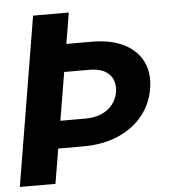

<svg xmlns="http://www.w3.org/2000/svg" viewBox="-52 -776 742 824"><g transform="rotate(-5 319.0 -364.0)"><path d="M120.9 -727.5H274.8L153.7 0H0.2ZM169.3 -594.1H358.6Q446.5 -594.1 502.4 -564.9Q558.3 -535.7 581.5 -485.6Q604.8 -435.4 593.9 -371.7Q583.7 -307.6 543.8 -257.5Q503.9 -207.3 438.6 -178.6Q373.3 -149.8 285.9 -149.8H96.7L115.8 -267.8H305.1Q348.9 -268.1 378.6 -281.9Q408.2 -295.7 425.1 -318.8Q442.1 -341.9 447.1 -369.7Q451.6 -398.3 442.4 -422.2Q433.2 -446 408.1 -460.5Q382.9 -475 338.9 -475H150.2Z"/></g></svg>

Font: Inter Tight
Style: Italic
Weight: 400
Italic angle: -9.39999°
Designer: Rasmus Andersson
Foundry: rsms
Version: Version 3.002